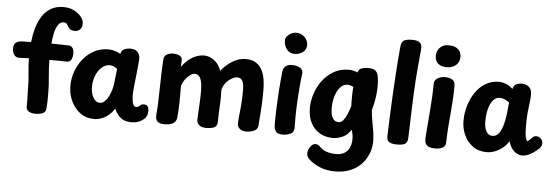

<svg xmlns="http://www.w3.org/2000/svg" viewBox="-62 -1045 4371 1513"><g transform="rotate(5 2124.0 -288.0)"><path d="M385.1 -840Q431.7 -840 467.9 -821.7Q504.1 -803.3 525.1 -776.4Q546.1 -749.4 546.1 -722.1Q546.1 -692.8 530 -676.6Q513.9 -660.4 490.7 -660.4Q464.9 -660.4 452.2 -669.2Q439.6 -678 433.5 -690.1Q427.4 -702.1 419.9 -710.9Q412.4 -719.7 395.2 -719.7Q368.4 -719.7 351.7 -694.5Q334.9 -669.3 325.7 -626.8Q316.4 -584.3 312.8 -532.7Q309.1 -481 309.1 -427Q309.1 -352 316.1 -284Q323.1 -216 323.1 -156Q323.1 -118 322.7 -88.4Q322.3 -58.9 319.9 -33Q317.1 -3.9 295.3 6.6Q273.6 17 233.1 17Q205.2 17 183.7 4.9Q162.1 -7.1 163.1 -41Q164.1 -64 163.6 -84.9Q163.1 -105.8 162.1 -129.9Q161.1 -154 161.1 -185Q161.1 -234 154.1 -300.5Q147.1 -367 147.1 -431Q147.1 -486.7 153.5 -544.6Q159.9 -602.6 175.1 -655.3Q190.2 -708 216.9 -749.6Q243.7 -791.1 285.1 -815.6Q326.6 -840 385.1 -840ZM70.6 -410.8Q46.6 -409.8 31.3 -429.2Q16.1 -448.7 16.1 -482Q16.1 -515.3 35.8 -528.7Q55.6 -542 92.1 -542Q124.1 -542 158.6 -542.5Q193.1 -543 227.6 -544Q262.1 -545 293.1 -545Q315.1 -545 341.6 -544.5Q368 -544 396.1 -543.5Q424.1 -543 448.8 -541.8Q471.9 -541 482.3 -524.9Q492.7 -508.8 492.7 -484Q492.7 -454 481.9 -433.4Q471.1 -412.8 444.9 -413.6Q427.8 -414.8 399 -414.9Q370.2 -415 340.7 -415.5Q311.1 -416 290.1 -416Q258.1 -416 217.3 -415.5Q176.4 -415 137.2 -413.9Q97.9 -412.8 70.6 -410.8Z M491.7 -226Q491.7 -286 512.1 -342.1Q532.4 -398.1 568.8 -442.2Q605.2 -486.2 654.8 -512.3Q704.3 -538.3 762.4 -538.3Q796.2 -538.3 823.7 -528.4Q851.2 -518.6 862.1 -511.4Q866.7 -536.6 886.8 -547.8Q907 -559.1 937.7 -559.3Q966.7 -559.6 983.3 -548.4Q999.9 -537.2 1007.1 -521Q1014.3 -504.8 1014.3 -489.1Q1014.3 -480.2 1011.6 -451.5Q1008.9 -422.8 1004.3 -377.4Q999.7 -332 992.7 -271Q989.7 -246 988.7 -224.5Q987.7 -203 987.7 -193Q988.7 -165 992.2 -145.2Q995.7 -125.3 1003.2 -115.1Q1010.7 -104.9 1021.7 -104.9Q1034.1 -104.9 1042 -111.5Q1049.9 -118.1 1058.2 -124.6Q1066.4 -131.1 1080.4 -131.1Q1101.3 -131.1 1111.3 -119Q1121.2 -106.9 1121.2 -83.8Q1121.2 -61.2 1114.3 -45.1Q1107.3 -28.9 1094.2 -17.3Q1074.2 0.3 1049.6 9.2Q1024.9 18 996.4 18Q939.9 18 908 -9.5Q876.1 -37 859.2 -78Q840.2 -47 814.3 -25.5Q788.3 -4 759 7Q729.7 18 700.7 18Q635.7 18 588.9 -17Q542.2 -52 516.9 -108Q491.7 -164 491.7 -226ZM832.1 -260 846.9 -391Q832.6 -402.4 818.2 -408.7Q803.8 -414.9 787 -414.9Q760.4 -414.9 737.4 -399.7Q714.3 -384.4 697.3 -358.4Q680.2 -332.3 670.9 -299.9Q661.7 -267.4 661.7 -234Q661.7 -210.1 666.7 -188.2Q671.8 -166.2 681.2 -149.1Q690.7 -131.9 704.2 -122.4Q717.7 -112.9 735.3 -112.9Q757.1 -112.9 776.3 -133.4Q795.4 -154 810.4 -187.8Q825.4 -221.6 832.1 -260Z M1203.2 -494Q1205.2 -526.1 1227.7 -538.1Q1250.1 -550 1277 -550Q1304.1 -550 1327.1 -539.2Q1350 -528.4 1348.2 -502L1346 -451Q1383.7 -503.1 1428.7 -529.6Q1473.8 -556 1520 -556Q1549.4 -556 1576.9 -542.7Q1604.3 -529.3 1625.6 -504.5Q1646.8 -479.7 1657 -446Q1692 -491.9 1743.5 -524.4Q1795 -557 1850 -557Q1903 -557 1934.5 -535.2Q1966 -513.4 1982.5 -478.8Q1999 -444.1 2004.5 -403.8Q2010 -363.6 2010 -326Q2010 -234 2005 -166.1Q2000 -98.1 1995.8 -45Q1994 -15.9 1968.9 -2.8Q1943.9 10.2 1906 12Q1872.8 13 1852.9 -3.3Q1833 -19.6 1833 -43Q1833 -70 1837.5 -107.9Q1842 -145.8 1846 -196.9Q1850 -248 1850 -315Q1850 -343.9 1844.8 -364.4Q1839.7 -385 1827.8 -396Q1815.9 -407 1794 -407Q1781.4 -407 1763.8 -398.9Q1746.2 -390.8 1729 -376.6Q1711.8 -362.3 1698.2 -341.9Q1684.7 -321.6 1680 -297Q1682 -251 1680 -203.9Q1678 -156.8 1676 -115.4Q1674 -74 1674 -45Q1674 -15.9 1655.9 -3.2Q1637.9 9.4 1592 11.2Q1552.6 12.2 1532.3 -3.8Q1512 -19.9 1512 -48Q1512 -63 1514 -96.8Q1516 -130.6 1518.5 -177.3Q1521 -224 1521 -276Q1521 -322.8 1513.7 -351.2Q1506.4 -379.7 1492.7 -392.8Q1479 -406 1460 -406Q1443.8 -406 1423.7 -391.8Q1403.7 -377.6 1386.6 -354.4Q1369.4 -331.2 1360.1 -303Q1360.1 -279 1360.1 -245Q1360.1 -211 1359.6 -174Q1359.1 -137 1357.1 -103.5Q1355.1 -70 1352.1 -46Q1348.1 -17.2 1322.9 -3.1Q1297.7 11 1257 11Q1214.9 11 1200.4 -5.5Q1186 -22 1186 -42Q1186 -65 1188.5 -88.5Q1191 -112 1192 -133Q1195 -226 1196.5 -319.9Q1198 -413.9 1203.2 -494Z M2146.2 -486Q2150.6 -515.1 2169.8 -528.6Q2189 -542 2213.6 -542Q2256.8 -542 2282.3 -525.9Q2307.9 -509.9 2303.1 -476Q2297.1 -434.9 2292.4 -378.9Q2287.7 -323 2284.3 -262.3Q2280.9 -201.6 2280.3 -146.7Q2279.7 -91.8 2280.9 -53Q2282.7 -18.4 2255.4 -3.7Q2228.2 11 2189.6 11Q2155.7 11 2139.1 -6.7Q2122.6 -24.3 2122.6 -63Q2122.6 -129.2 2125.1 -196.5Q2127.6 -263.8 2131.7 -322.8Q2135.8 -381.8 2139.9 -424.7Q2144 -467.7 2146.2 -486ZM2144.6 -730Q2144.6 -747.9 2157.1 -763.1Q2169.7 -778.3 2189.1 -788.2Q2208.4 -798 2229.2 -798Q2269.2 -798 2295.9 -770.9Q2322.6 -743.8 2322.6 -707Q2322.6 -674.8 2295.9 -652.7Q2269.2 -630.7 2227.3 -630.7Q2191.2 -630.7 2167.9 -659.6Q2144.6 -688.4 2144.6 -730Z M2387 -217Q2387 -273 2406 -330.8Q2425 -388.6 2461.4 -436.8Q2497.9 -485.1 2549.6 -514.4Q2601.3 -543.7 2666.8 -543.7Q2683.7 -543.7 2704.3 -538.9Q2724.9 -534.1 2737.3 -528.7L2742.1 -541.7Q2747.7 -556.7 2769.5 -563.7Q2791.3 -570.7 2816.2 -570.7Q2854 -570.7 2871.4 -558.9Q2888.9 -547.1 2896 -520.8Q2898.9 -510.9 2901.5 -485.9Q2904.1 -461 2904.1 -432Q2904.1 -388 2896.6 -339Q2889.1 -290 2875.1 -242Q2879.1 -196 2886.6 -155.5Q2894.1 -115 2900.6 -75.5Q2907.1 -36 2907.1 7Q2907.1 37 2897.7 71.5Q2888.2 106 2868 140Q2847.8 174 2815 202Q2782.2 230 2735.2 247Q2688.1 264 2625.7 264Q2558.9 264 2505.6 241.2Q2452.3 218.4 2418.4 186.1Q2409.1 176.6 2403.4 166.8Q2397.7 157.1 2397.7 136.7Q2397.7 123.9 2405.2 106.5Q2412.8 89.1 2426.3 76Q2439.8 62.9 2455.7 62.9Q2467.6 62.9 2476.5 67.3Q2485.4 71.8 2493 80.3Q2513.7 103.4 2547.9 115.2Q2582.1 126.9 2625.1 126.9Q2663.1 126.9 2689.4 111.4Q2715.7 96 2729.3 66.4Q2743 36.9 2743 -4.8Q2743 -20.8 2739.4 -39.3Q2735.8 -57.8 2730.1 -74.9Q2703.7 -31.6 2663.7 -14.3Q2623.8 3 2588.6 3Q2531 3 2485.4 -22.5Q2439.8 -48 2413.4 -97.5Q2387 -147 2387 -217ZM2558.2 -232.9Q2558.2 -200.4 2564.7 -176.3Q2571.2 -152.1 2585.4 -138.7Q2599.7 -125.3 2622.2 -125.3Q2642.1 -125.3 2657.7 -143.6Q2673.2 -161.8 2686.8 -192.9Q2700.4 -224 2711.2 -261.7Q2710.2 -275.8 2710 -294.8Q2709.8 -313.9 2709.8 -327.8Q2709.8 -341.7 2710.3 -355.8Q2710.8 -369.9 2711.5 -384.4Q2712.2 -398.9 2713.4 -412.8Q2701.4 -418.4 2690.2 -421.7Q2678.9 -424.9 2666.1 -424.9Q2641.1 -424.9 2621 -408.2Q2600.9 -391.4 2586.8 -363.8Q2572.7 -336.2 2565.4 -302.3Q2558.2 -268.3 2558.2 -232.9Z M3055.8 -765.2Q3058.6 -796.1 3077.4 -809.1Q3096.2 -822 3143.2 -822Q3177.6 -822 3194.4 -813.1Q3211.3 -804.1 3216.4 -789.7Q3221.4 -775.2 3220.4 -759.2Q3218.4 -731.2 3212.3 -672.2Q3206.2 -613.1 3198.7 -508.1Q3191.2 -403 3186.2 -236Q3185.2 -183 3183.2 -134.8Q3181.2 -86.7 3180 -49.1Q3179.2 -14.7 3160.4 -2.3Q3141.6 10 3098.2 10Q3052.8 10 3033.4 -2.7Q3014.1 -15.4 3015.1 -53Q3018.1 -139.2 3021.7 -229.6Q3025.3 -319.9 3030.3 -410.8Q3035.3 -501.7 3041.4 -591.2Q3047.6 -680.7 3055.8 -765.2Z M3342.8 -491.7Q3342.8 -511.9 3355.1 -525.2Q3367.4 -538.4 3386.1 -545.3Q3404.8 -552.1 3422.8 -552.1Q3465.3 -552.1 3486.2 -537.1Q3507.1 -522 3507.1 -492.4Q3507.1 -424.3 3503.4 -370.7Q3499.8 -317 3495.2 -267.6Q3490.7 -218.1 3486.6 -163.9Q3482.6 -109.8 3480.8 -40.4Q3480 -12.1 3458.1 1.4Q3436.1 15 3398.4 15Q3362.9 15 3344.7 5.2Q3326.6 -4.6 3320.7 -19.3Q3314.9 -34.1 3314.9 -49.1Q3314.9 -58.1 3317.6 -93.1Q3320.2 -128.1 3324.3 -178.8Q3328.3 -229.6 3332.9 -286.9Q3337.4 -344.2 3340.1 -397.9Q3342.8 -451.6 3342.8 -491.7ZM3339.7 -711.2Q3339.7 -739.1 3351.8 -760.1Q3364 -781.1 3384.4 -792.7Q3404.8 -804.3 3429.6 -804.3Q3473.2 -804.3 3495.7 -790.6Q3518.2 -776.8 3526.3 -757.7Q3534.4 -738.6 3534.4 -721.8Q3534.4 -680 3505.8 -655.3Q3477.1 -630.6 3432 -630.6Q3390.7 -630.6 3365.2 -651.3Q3339.7 -672 3339.7 -711.2Z M3601.7 -223Q3601.7 -282 3618.7 -340.1Q3635.7 -398.1 3667.8 -446.1Q3700 -494 3747.1 -523.1Q3794.2 -552.1 3854.7 -552.1Q3877.7 -552.1 3907.7 -541.6Q3937.7 -531.1 3963.7 -504.8Q3970 -533.7 3989.9 -543.6Q4009.9 -553.6 4034.4 -553.6Q4063.9 -553.6 4088.9 -535.7Q4113.9 -517.9 4113.7 -474.3Q4113.7 -444.2 4109.2 -410.9Q4104.7 -377.6 4100.2 -334.8Q4095.7 -292 4095.7 -231Q4095.7 -188.6 4099 -156.2Q4102.3 -123.8 4115.3 -103.8Q4124.3 -110.3 4130.6 -114.9Q4136.9 -119.4 4141.9 -124.7Q4146.9 -130 4152.9 -137Q4160.4 -144.6 4167.4 -147.6Q4174.4 -150.6 4186.1 -150.6Q4202.3 -150.6 4219 -136.3Q4235.7 -122.1 4235.7 -100.4Q4235.7 -86.4 4229.4 -73.8Q4223.2 -61.1 4205.1 -46.1Q4176.8 -21.4 4146.1 -5.4Q4115.3 10.6 4086.1 10.6Q4061.2 10.6 4038.6 -3.3Q4015.9 -17.2 4000.3 -41.1Q3984.7 -65 3978.7 -94Q3961.7 -66 3934.1 -42.6Q3906.6 -19.2 3873.1 -5.3Q3839.7 8.6 3804.7 8.6Q3739.7 8.6 3693.9 -24.8Q3648.2 -58.2 3624.9 -111.1Q3601.7 -164 3601.7 -223ZM3773.4 -232Q3773.2 -183 3790.1 -153.1Q3807 -123.1 3837.6 -123.1Q3862.9 -123.1 3880.1 -139.3Q3897.3 -155.6 3908.9 -183.8Q3920.6 -212 3928 -247.2Q3935.4 -282.4 3939.6 -320.7Q3943.7 -358.9 3946.7 -395.9Q3933.7 -406.9 3921.2 -413.4Q3908.8 -419.9 3896.4 -423.4Q3884.1 -426.9 3870.3 -426.9Q3842.6 -426.9 3820.7 -403.3Q3798.9 -379.8 3786.3 -336.2Q3773.7 -292.6 3773.4 -232Z"/></g></svg>

Font: Playpen Sans Hebrew
Style: Regular
Weight: 400
Designer: Tom Grace, Laura Meseguer, Veronika Burian, José Scaglione
Foundry: TypeTogether
Version: Version 2.000